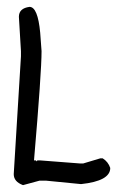

<svg xmlns="http://www.w3.org/2000/svg" viewBox="-20 -531 355 559"><path d="M66 -511Q90 -511 97 -436L101 -382Q101 -321 79 -64H85V-61L89 -64H97L214 -55H222L272 -70H279Q295 -60 301 -42Q301 -4 216 5L114 -5H95L47 8Q20 -2 20 -24L41 -367V-382L35 -482Q35 -507 66 -511Z"/></svg>

Font: Just Me Again Down Here
Style: Regular
Weight: 400
Designer: Kimberly Geswein
Foundry: Kimberly Geswein
Version: Version 1.002 2007